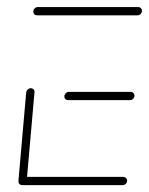

<svg xmlns="http://www.w3.org/2000/svg" viewBox="-20 -539 433 559"><path d="M33.7 -13 56.3 -270.4Q57 -275.2 60.9 -278.7Q64.8 -282.2 69.6 -282.2Q74.4 -282.2 77.8 -278.7Q81.1 -275.2 80.4 -270.4L57.8 -13ZM350 -13Q350 -7.4 346.1 -3.7Q342.2 0 337 0H44.8Q40 0 36.9 -3Q33.7 -5.9 33.7 -10.7Q33.7 -16.3 37.6 -20.2Q41.5 -24.1 46.7 -24.1H338.9Q343.3 -24.1 346.7 -20.9Q350 -17.8 350 -13ZM167.4 -258.1Q167.4 -263.3 171.3 -267.4Q175.2 -271.5 180.4 -271.5H360.7Q365.2 -271.5 368.3 -268.3Q371.5 -265.2 371.5 -260.4Q371.5 -255.2 367.6 -251.3Q363.7 -247.4 358.5 -247.4H178.5Q173.7 -247.4 170.6 -250.4Q167.4 -253.3 167.4 -258.1ZM77 -505.2Q77 -510.7 80.9 -514.6Q84.8 -518.5 90 -518.5H382.2Q386.7 -518.5 390 -515.4Q393.3 -512.2 393.3 -507.8Q393.3 -502.2 389.4 -498.3Q385.6 -494.4 380.4 -494.4H87.8Q83 -494.4 80 -497.4Q77 -500.4 77 -505.2Z"/></svg>

Font: 26F Galaxy Sans Thin
Style: Italic
Weight: 100
Italic angle: -4.99998°
Designer: C₂₉H₂₅N₃O₅
Version: Version 1.200